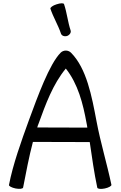

<svg xmlns="http://www.w3.org/2000/svg" viewBox="-20 -1160 754 1196"><path d="M294 -1106C312 -1052 342 -1004 360 -950C365 -937 381 -931 398 -936C414 -942 424 -957 420 -970C402 -1024 397 -1081 379 -1134C377 -1142 356 -1141 332 -1133C309 -1126 292 -1113 294 -1106ZM124 8C142 -85 161 -185 185 -276L539 -275C553 -180 566 -85 586 9C588 17 609 19 633 14C657 9 676 -2 674 -9C646 -142 606 -272 581 -406C552 -559 520 -734 422 -832C414 -840 402 -845 390 -845C378 -845 366 -840 358 -832C288 -762 214 -558 160 -411C112 -279 60 -134 36 -8C34 -1 53 9 77 14C102 19 123 16 124 8ZM220 -389C264 -510 309 -635 390 -733C466 -637 497 -515 519 -394C521 -384 523 -375 524 -365L212 -366C214 -374 217 -382 220 -389Z"/></svg>

Font: Nupuram
Style: Regular
Weight: 400
Designer: Santhosh Thottingal (santhosh.thottingal@gmail.com)
Foundry: SMC
Version: Version 1.000